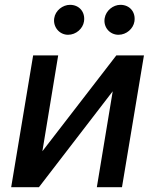

<svg xmlns="http://www.w3.org/2000/svg" viewBox="-20 -775 642 795"><path d="M155.5 -148.8 220.9 -545.5H117.2L26.3 0H141.3L446.7 -397L381 0H485.1L576 -545.5H461.6ZM204.5 -699.6C198.9 -663.4 225.9 -631 261.7 -631C295.1 -631 323.2 -656.6 327.8 -686.1C333.8 -724.8 308.6 -755 269.9 -755C239.7 -755 209.2 -731.5 204.5 -699.6ZM413.4 -699.6C407 -662.3 434.7 -631 470.5 -631C503.9 -631 532 -656.6 536.6 -686.1C542.6 -724.8 517.4 -755 478.7 -755C448.5 -755 418.7 -731.5 413.4 -699.6Z"/></svg>

Font: Magic Ui Pro Medium
Style: Italic
Weight: 500
Italic angle: -9.39999°
Designer: Stefan Endress, Andreas Faust
Version: Version 1.000;FEAKit 1.0